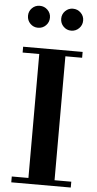

<svg xmlns="http://www.w3.org/2000/svg" viewBox="-64 -1018 535 1055"><g transform="rotate(5 204.0 -490.0)"><path d="M40 0V-32.2H131.8V-715.8H40V-748H368.2V-715.8H275.9V-32.2H368.2V0ZM51.8 -919.9Q51.8 -944.8 69.3 -962.4Q86.9 -980 111.8 -980Q137.2 -980 155 -962.4Q172.9 -944.8 172.9 -919.9Q172.9 -894.5 155.3 -876.7Q137.7 -858.9 111.8 -858.9Q86.9 -858.9 69.3 -876.7Q51.8 -894.5 51.8 -919.9ZM234.9 -919.9Q234.9 -944.8 252.4 -962.4Q270 -980 294.9 -980Q320.3 -980 338.1 -962.4Q356 -944.8 356 -919.9Q356 -894.5 338.1 -876.7Q320.3 -858.9 294.9 -858.9Q270 -858.9 252.4 -876.7Q234.9 -894.5 234.9 -919.9Z"/></g></svg>

Font: Fin Serif Display
Style: Italic
Weight: 400
Designer: J. Blake Harris
Version: Version 1.006;FEAKit 1.0